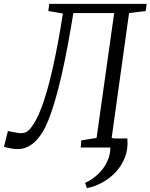

<svg xmlns="http://www.w3.org/2000/svg" viewBox="-54 -763 778 993"><path d="M604.5 -47Q609.5 6 592.5 50Q575.5 94 544.2 127.2Q513 160.5 474 181.5Q435 202.5 395.5 210L386 183Q427.5 164 460.2 130.8Q493 97.5 508.2 52.5Q523.5 7.5 511.5 -47ZM325.5 -695.5 312 -616Q298 -533 280.2 -446.2Q262.5 -359.5 241 -279.8Q219.5 -200 195 -138.5Q167 -68.5 127 -30.2Q87 8 37.5 8Q22.5 8 7 5.5Q-8.5 3 -33.5 -3.5L-13 -85.5Q1.5 -82 15.5 -79.5Q29.5 -77 43.5 -75Q77.5 -70.5 98 -92.8Q118.5 -115 136.5 -151.5Q155 -188 171.8 -237.8Q188.5 -287.5 203.8 -348.2Q219 -409 233 -477.5Q247 -546 259.5 -620L271 -693L196 -706L200.5 -743H704.5L699.5 -706L613.5 -695.5L523.5 -49.5L599.5 -36L596 0H363.5L366.5 -37L445.5 -49.5L536.5 -695.5Z"/></svg>

Font: Merriweather 36pt Light
Style: Italic
Weight: 300
Italic angle: -7.8°
Version: Version 2.101